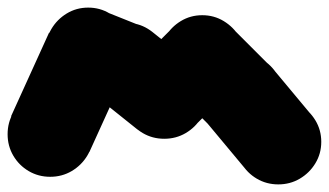

<svg xmlns="http://www.w3.org/2000/svg" viewBox="-82 -413 865 505"><path d="M-62 -60Q-62 -29 -47 -3.5Q-32 22 -6.5 37Q19 52 50 52Q81 52 106.5 37Q132 22 147.5 -3.5Q163 -29 163 -60Q163 -91 147.5 -116.5Q132 -142 106.5 -157.5Q81 -173 50 -173Q19 -173 -6.5 -157.5Q-32 -142 -47 -116.5Q-62 -91 -62 -60Z M-53 -107 153 -13 253 -233 47 -327Z M38 -280Q38 -249 53 -223.5Q68 -198 93.5 -183Q119 -168 150 -168Q181 -168 206.5 -183Q232 -198 247.5 -223.5Q263 -249 263 -280Q263 -311 247.5 -336.5Q232 -362 206.5 -377.5Q181 -393 150 -393Q119 -393 93.5 -377.5Q68 -362 53 -336.5Q38 -311 38 -280Z M191 -384 109 -176 209 -136 291 -344Z M138 -240Q138 -209 153 -183.5Q168 -158 193.5 -143Q219 -128 250 -128Q281 -128 306.5 -143Q332 -158 347.5 -183.5Q363 -209 363 -240Q363 -271 347.5 -296.5Q332 -322 306.5 -337.5Q281 -353 250 -353Q219 -353 193.5 -337.5Q168 -322 153 -296.5Q138 -271 138 -240Z M320 -328 180 -152 280 -72 420 -248Z M238 -160Q238 -129 253 -103.5Q268 -78 293.5 -63Q319 -48 350 -48Q381 -48 406.5 -63Q432 -78 447.5 -103.5Q463 -129 463 -160Q463 -191 447.5 -216.5Q432 -242 406.5 -257.5Q381 -273 350 -273Q319 -273 293.5 -257.5Q268 -242 253 -216.5Q238 -191 238 -160Z M271 -239 429 -81 529 -181 371 -339Z M338 -260Q338 -229 353 -203.5Q368 -178 393.5 -163Q419 -148 450 -148Q481 -148 506.5 -163Q532 -178 547.5 -203.5Q563 -229 563 -260Q563 -291 547.5 -316.5Q532 -342 506.5 -357.5Q481 -373 450 -373Q419 -373 393.5 -357.5Q368 -342 353 -316.5Q338 -291 338 -260Z M529 -339 371 -181 471 -81 629 -239Z M438 -160Q438 -129 453 -103.5Q468 -78 493.5 -63Q519 -48 550 -48Q581 -48 606.5 -63Q632 -78 647.5 -103.5Q663 -129 663 -160Q663 -191 647.5 -216.5Q632 -242 606.5 -257.5Q581 -273 550 -273Q519 -273 493.5 -257.5Q468 -242 453 -216.5Q438 -191 438 -160Z M636 -232 464 -88 564 32 736 -112Z M538 -40Q538 -9 553 16.5Q568 42 593.5 57Q619 72 650 72Q681 72 706.5 57Q732 42 747.5 16.5Q763 -9 763 -40Q763 -71 747.5 -96.5Q732 -122 706.5 -137.5Q681 -153 650 -153Q619 -153 593.5 -137.5Q568 -122 553 -96.5Q538 -71 538 -40Z"/></svg>

Font: Linefont Black
Style: Regular
Weight: 900
Monospace: yes
Version: Version 3.002;gftools[0.9.33]